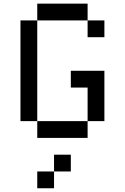

<svg xmlns="http://www.w3.org/2000/svg" viewBox="-20 -747 676 1040"><path d="M90.9 -636.4V-90.9H181.8V-636.4ZM181.8 -90.9V0H454.5V-90.9ZM454.5 -272.7V-90.9H545.5V-363.6H363.6V-272.7ZM181.8 -727.3V-636.4H454.5V-727.3ZM454.5 -636.4V-545.5H545.5V-636.4ZM272.7 90.9V181.8H363.6V90.9ZM181.8 181.8V272.7H272.7V181.8Z"/></svg>

Font: Departure Mono
Style: Regular
Weight: 400
Monospace: yes
Designer: Helena Zhang
Version: Version 1.500;Glyphs 3.3.1 (3343)